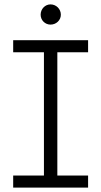

<svg xmlns="http://www.w3.org/2000/svg" viewBox="-20 -854 461 874"><path d="M40 -616H180V-55H40V0H381V-55H241V-616H381V-671H40ZM165 -787C165 -762 185 -742 210 -742C236 -742 257 -762 257 -787C257 -813 236 -834 210 -834C185 -834 165 -813 165 -787Z"/></svg>

Font: Stint Ultra Expanded
Style: Regular
Weight: 400
Width: 7
Designer: Astigmatic (AOETI)
Foundry: Astigmatic (AOETI)
Version: Version 1.000